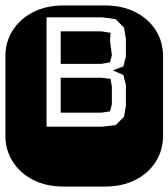

<svg xmlns="http://www.w3.org/2000/svg" viewBox="-22 -689 622 709"><path d="M213.9 0Q147.9 0 99.6 -25.1Q51.3 -50.3 24.7 -92.8Q-2 -135.3 -2 -186V-482.9Q-2 -534.2 24.7 -576.4Q51.3 -618.7 99.6 -643.8Q147.9 -668.9 213.9 -668.9H364.3Q430.2 -668.9 478.8 -643.8Q527.3 -618.7 553.7 -576.4Q580.1 -534.2 580.1 -482.9V-186Q580.1 -135.3 553.7 -92.8Q527.3 -50.3 478.8 -25.1Q430.2 0 364.3 0ZM149.9 -221.2H355L405.3 -227.1L436 -257.8L442.9 -298.8V-376L433.6 -412.1L394.5 -429.2L433.6 -443.8L442.9 -481V-545.9L436 -586.9L405.3 -618.2L355 -625H149.9ZM202.1 -453.1V-573.2H352.1L386.2 -567.9L384.3 -539.1L391.1 -484.9L384.3 -459L352.1 -453.1ZM202.1 -272.9V-401.9H353L386.2 -397.9L391.1 -369.1V-304.2L384.3 -277.8L352.1 -272.9Z"/></svg>

Font: Monofett
Style: Regular
Weight: 400
Designer: Vernon Adams
Foundry: Vernon Adams
Version: Version 1.100; ttfautohint (v1.8.4.7-5d5b);gftools[0.9.28]